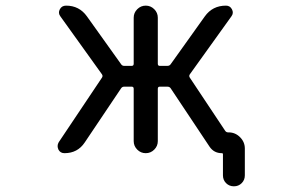

<svg xmlns="http://www.w3.org/2000/svg" viewBox="-20 -567 1040 685"><path d="M457 -63.5V-250Q457 -257.8 450.2 -257.8H422.9Q416 -257.8 412.1 -252L282.2 -58.6Q256.8 -20.5 210 -20.5Q195.3 -20.5 188.5 -33.2Q185.5 -40 185.5 -45.9Q185.5 -52.7 189.5 -59.6L343.8 -290Q347.7 -295.9 343.8 -301.8L195.3 -508.8Q186.5 -520.5 193.4 -533.7Q200.2 -546.9 215.8 -546.9Q262.7 -546.9 290 -508.8L412.1 -337.9Q416 -332 422.9 -332H450.2Q457 -332 457 -339.8V-503.9Q457 -521.5 469.7 -534.2Q482.4 -546.9 500 -546.9Q517.6 -546.9 530.3 -534.2Q543 -521.5 543 -503.9V-339.8Q543 -332 549.8 -332H577.1Q585 -332 588.9 -337.9L710.9 -508.8Q738.3 -546.9 786.1 -546.9Q800.8 -546.9 807.6 -533.7Q814.5 -520.5 805.7 -508.8L657.2 -301.8Q653.3 -295.9 657.2 -290L783.2 -100.6Q787.1 -94.7 793.9 -94.7H795.9Q819.3 -94.7 836.4 -77.6Q853.5 -60.5 853.5 -37.1V58.6Q853.5 75.2 842.3 86.4Q831.1 97.7 814.5 97.7Q797.9 97.7 786.6 86.4Q775.4 75.2 775.4 58.6V-16.6Q775.4 -20.5 771.5 -20.5Q743.2 -20.5 727.5 -43.9L588.9 -252Q585 -257.8 577.1 -257.8H549.8Q543 -257.8 543 -250V-63.5Q543 -45.9 530.3 -33.2Q517.6 -20.5 500 -20.5Q482.4 -20.5 469.7 -33.2Q457 -45.9 457 -63.5Z"/></svg>

Font: Rounded Mgen+ 1m regular
Style: Regular
Weight: 400
Designer: [Source Han Sans]
Ryoko NISHIZUKA  (kana & ideographs); Paul D. Hunt (Latin, Greek & Cyrillic); Wenlong ZHANG  (bopomofo
Version: Version 1.059.20150602